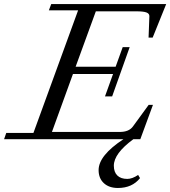

<svg xmlns="http://www.w3.org/2000/svg" viewBox="-60 -683 835 942"><path d="M-40 0 -29.3 -30.8H104L323.2 -632.3H179.7L191.4 -663.1H755.4L689 -498.5H668.9L672.9 -603.5Q673.3 -616.2 658.7 -621.8Q644 -627.4 611.3 -627.4H410.2L311 -355.5H507.3L542 -451.7H576.2L490.2 -210H455.1L494.6 -319.8H297.9L194.8 -35.6H527.3Q572.3 -35.6 591.8 -62L669.4 -168.5H690.4L628.4 0H594.2Q498.5 70.3 498.5 129.9Q498.5 161.1 515.6 178Q532.7 194.8 564.5 194.8Q588.9 194.8 617.7 175.3L627 190.9Q588.4 239.3 518.6 239.3Q475.1 239.3 449.5 215.6Q423.8 191.9 423.8 151.4Q423.8 80.1 545.4 0Z"/></svg>

Font: Elstob 10pt
Style: Italic
Weight: 400
Italic angle: -20°
Designer: Peter S. Baker
Version: Version 1.015